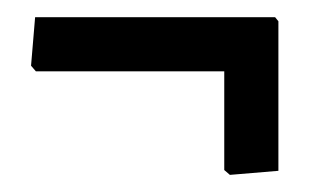

<svg xmlns="http://www.w3.org/2000/svg" viewBox="-20 -233 376 222"><path d="M301.9 -35.5 245.8 -30.8 239.3 -36.4V-150.5H21.5L15.9 -157L20.6 -213.1H298.1L301.9 -208.4Z"/></svg>

Font: Gurajada
Style: Regular
Weight: 400
Designer: Purushoth Kumar Guthula
Foundry: SiliconAndhra, USA.
Version: Version 1.0.3; ttfautohint (v1.2.42-39fb)